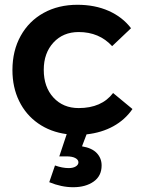

<svg xmlns="http://www.w3.org/2000/svg" viewBox="-20 -559 604 803"><path d="M342 3 323 53Q365 60 385 81.5Q405 103 405 133Q405 177 371.5 200.5Q338 224 286 224Q237 224 186 203L210 133Q241 144 267 144Q286 144 297 137Q308 130 308 120Q308 109 295 102Q282 95 258 95H228L259 2Q191 -7 139.5 -43Q88 -79 60 -136.5Q32 -194 32 -266Q32 -347 66.5 -409Q101 -471 162.5 -505Q224 -539 304 -539Q377 -539 434.5 -513.5Q492 -488 528 -441L449 -366Q395 -425 309 -425Q244 -425 203.5 -381Q163 -337 163 -267Q163 -195 203.5 -151Q244 -107 309 -107Q405 -107 453 -170L534 -103Q503 -58 454 -31Q405 -4 342 3Z"/></svg>

Font: Montserrat arm2 Medium
Style: Regular
Weight: 500
Designer: Julieta Ulanovsky
Foundry: Julieta Ulanovsky
Version: Version 6.000